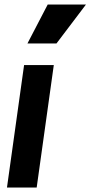

<svg xmlns="http://www.w3.org/2000/svg" viewBox="-20 -833 402 853"><path d="M11 0 87 -544H219L143 0ZM102 -640 192 -813H362L231 -640Z"/></svg>

Font: Plus Jakarta Sans
Style: Bold Italic
Weight: 700
Italic angle: -8°
Designer: Gumpita Rahayu
Foundry: Tokotype
Version: Version 2.071; ttfautohint (v1.8.4.7-5d5b);gftools[0.9.29]